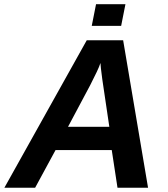

<svg xmlns="http://www.w3.org/2000/svg" viewBox="-41 -876 783 896"><path d="M218.3 -175.8 123 0H-20.5L363.8 -688H533.7L649.9 0H507.3L480.5 -175.8ZM427.7 -582Q422.9 -566.4 410.6 -540.5Q398.4 -514.6 379.9 -478.5L276.4 -284.2H469.2L436.5 -504.9Q427.7 -570.8 427.7 -582ZM544.4 -856.4 524.4 -755.4H387.2L407.2 -856.4Z"/></svg>

Font: Arimo
Style: Bold Italic
Weight: 700
Italic angle: -12°
Designer: Steve Matteson
Foundry: Monotype Imaging Inc.
Version: Version 1.33